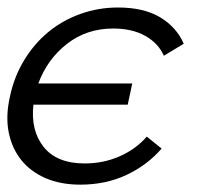

<svg xmlns="http://www.w3.org/2000/svg" viewBox="-27 -486 593 517"><path d="M63 -204.1Q55.2 -134.8 90.6 -90.3Q126 -45.9 201.2 -45.9Q252 -45.9 295.9 -65.4Q339.8 -85 368.2 -118.2L408.2 -85.9Q369.1 -41 313.5 -14.9Q257.8 11.2 189 11.2Q136.2 11.2 95.7 -6.3Q55.2 -23.9 30 -55.4Q4.9 -86.9 -3.7 -130.4Q-12.2 -173.8 0 -227.1Q11.2 -279.8 38.1 -324Q64.9 -368.2 103 -399.7Q141.1 -431.2 189.5 -448.5Q237.8 -465.8 291 -465.8Q359.9 -465.8 404.1 -439.5Q448.2 -413.1 467.8 -368.2L414.1 -335.9Q399.9 -369.1 364.5 -389.2Q329.1 -409.2 277.8 -409.2Q206.1 -409.2 153.1 -367.7Q100.1 -326.2 76.2 -261.2H329.1L316.9 -204.1Z"/></svg>

Font: Anonymous Pro
Style: Italic
Weight: 400
Italic angle: -12°
Monospace: yes
Designer: Mark Simonson
Version: Version 1.003